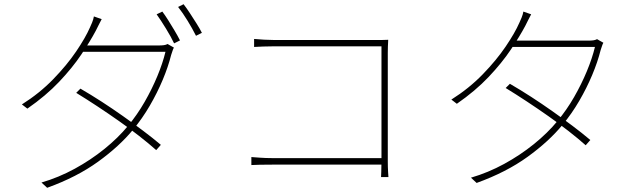

<svg xmlns="http://www.w3.org/2000/svg" viewBox="-20 -846 3040 912"><path d="M751 -791Q764 -774 779 -750Q794 -726 809 -701Q824 -676 835 -654L807 -640Q793 -670 768.5 -710Q744 -750 724 -778ZM852 -826Q866 -808 882 -783.5Q898 -759 913.5 -734.5Q929 -710 939 -690L911 -676Q894 -710 871 -747.5Q848 -785 826 -813ZM362 -425Q412 -396 463 -363Q514 -330 563.5 -295Q613 -260 659 -225.5Q705 -191 744 -158L722 -133Q686 -165 640.5 -200.5Q595 -236 544.5 -271.5Q494 -307 442.5 -341Q391 -375 342 -405ZM806 -620Q802 -613 798.5 -601.5Q795 -590 793 -585Q779 -529 753 -467Q727 -405 691.5 -344Q656 -283 612 -230Q547 -151 446 -78Q345 -5 204 46L177 21Q259 -3 335 -44.5Q411 -86 476 -138.5Q541 -191 588 -248Q632 -301 667 -362Q702 -423 727.5 -484.5Q753 -546 766 -600H363L381 -630H732Q749 -630 759 -631.5Q769 -633 776 -637ZM463 -755Q456 -742 448.5 -727Q441 -712 435 -700Q409 -651 366.5 -587.5Q324 -524 261 -457.5Q198 -391 110 -330L84 -350Q168 -403 233 -470Q298 -537 342 -602Q386 -667 407 -715Q411 -723 417.5 -739Q424 -755 426 -768Z M1187 -661Q1209 -659 1234.5 -657.5Q1260 -656 1282 -656H1763Q1778 -656 1792.5 -656Q1807 -656 1824 -657Q1823 -641 1822.5 -624.5Q1822 -608 1822 -595V-80Q1822 -52 1823.5 -28.5Q1825 -5 1825 -5H1790Q1790 -5 1791 -28.5Q1792 -52 1792 -78V-626H1283Q1259 -626 1230 -625Q1201 -624 1187 -623ZM1174 -100Q1187 -99 1215 -97Q1243 -95 1271 -95H1803V-64H1272Q1240 -64 1215 -63.5Q1190 -63 1174 -62Z M2402 -448Q2452 -419 2503 -386Q2554 -353 2603.5 -318Q2653 -283 2699 -248.5Q2745 -214 2784 -181L2762 -156Q2726 -188 2680.5 -223.5Q2635 -259 2584.5 -294.5Q2534 -330 2482.5 -364Q2431 -398 2382 -428ZM2846 -643Q2842 -636 2838.5 -624.5Q2835 -613 2833 -608Q2819 -552 2793 -490Q2767 -428 2731.5 -367Q2696 -306 2652 -253Q2587 -174 2486 -101Q2385 -28 2244 23L2217 -2Q2299 -26 2375 -67.5Q2451 -109 2516 -161.5Q2581 -214 2628 -271Q2672 -324 2707 -385Q2742 -446 2767.5 -507.5Q2793 -569 2806 -623H2403L2421 -653H2772Q2789 -653 2799 -654.5Q2809 -656 2816 -660ZM2503 -778Q2496 -765 2488.5 -750Q2481 -735 2475 -723Q2449 -674 2406.5 -610.5Q2364 -547 2301 -480.5Q2238 -414 2150 -353L2124 -373Q2208 -426 2273 -493Q2338 -560 2382 -625Q2426 -690 2447 -738Q2451 -746 2457.5 -762Q2464 -778 2466 -791Z"/></svg>

Font: Shanggu Sans SC VF
Style: Regular
Weight: 250
Designer: GuiWonder
Version: Version 1.021